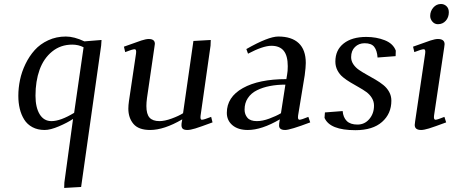

<svg xmlns="http://www.w3.org/2000/svg" viewBox="-20 -637 2243 951"><path d="M70.8 -162.1Q70.8 -201.2 79.1 -241.2Q87.4 -281.2 106.2 -320.1Q125 -358.9 151.9 -388.9Q178.7 -418.9 218.8 -437.5Q258.8 -456.1 306.2 -456.1Q347.2 -456.1 397.9 -432.1L482.9 -439L481 -411.1L381.8 289.1L297.9 293.9L298.8 267.1L341.8 -47.9Q314 -29.3 271.7 -11.2Q229.5 6.8 201.2 6.8Q166.5 6.8 140.6 -7.1Q114.7 -21 99.9 -44.9Q85 -68.8 77.9 -98.4Q70.8 -127.9 70.8 -162.1ZM155.8 -163.1Q155.8 -105 176.5 -71Q197.3 -37.1 234.9 -37.1Q279.8 -37.1 347.2 -78.1L394 -402.8Q368.7 -416 337.9 -416Q280.3 -416 238.3 -381.8Q196.3 -347.7 176 -291.3Q155.8 -234.9 155.8 -163.1Z M593.8 -405.8Q657.7 -429.2 680.4 -436.5Q703.1 -443.8 716.8 -443.8Q747.1 -443.8 747.1 -419.9Q747.1 -418.9 744.6 -401.9L708 -150.9Q705.1 -129.9 705.1 -111.8Q705.1 -71.8 720.7 -54.4Q736.3 -37.1 770 -37.1Q795.4 -37.1 830.3 -49.8Q865.2 -62.5 886.7 -76.2L938 -434.1L1023.9 -439L1022.9 -411.1L973.6 -64.9Q970.7 -43.9 980 -43.9Q990.2 -43.9 1025.9 -58.1L1032.7 -30.8Q972.2 -8.3 947.3 -0.7Q922.4 6.8 908.7 6.8Q892.1 6.8 885.5 1Q878.9 -4.9 878.9 -17.1Q878.9 -26.4 880.9 -35.2L882.8 -45.9Q792.5 6.8 723.6 6.8Q666.5 6.8 641.1 -23.2Q615.7 -53.2 615.7 -99.1Q615.7 -114.7 618.7 -136.2L653.8 -372.1Q656.7 -393.1 647 -393.1Q635.7 -393.1 600.1 -378.9Z M1103.5 -78.1Q1103.5 -156.2 1182.9 -200.7Q1262.2 -245.1 1398.4 -245.1L1402.3 -269Q1405.3 -283.7 1405.3 -309.1Q1405.3 -360.8 1385.3 -385.5Q1365.2 -410.2 1324.2 -410.2Q1282.7 -410.2 1208.5 -371.1L1200.2 -394Q1309.1 -456.1 1358.4 -456.1Q1424.8 -456.1 1459.7 -423.1Q1494.6 -390.1 1494.6 -325.2Q1494.6 -304.7 1489.3 -264.2L1456.5 -64.9Q1453.6 -43.9 1463.4 -43.9Q1472.7 -43.9 1507.3 -58.1L1516.6 -30.8Q1417 6.8 1392.6 6.8Q1362.3 6.8 1362.3 -15.1Q1362.3 -25.4 1364.3 -35.2L1366.2 -45.9Q1275.9 6.8 1207.5 6.8Q1159.2 6.8 1131.3 -16.8Q1103.5 -40.5 1103.5 -78.1ZM1191.4 -94.2Q1191.4 -70.3 1205.6 -53.7Q1219.7 -37.1 1252.4 -37.1Q1280.3 -37.1 1314 -49.6Q1347.7 -62 1371.6 -76.2L1393.6 -217.8Q1352.1 -217.8 1316.7 -210.9Q1281.2 -204.1 1252.7 -189.9Q1224.1 -175.8 1207.8 -151.4Q1191.4 -127 1191.4 -94.2Z M1587.4 -53.2 1589.4 -80.1 1677.2 -86.9Q1679.7 -55.7 1697.5 -37.8Q1715.3 -20 1750.5 -20Q1786.1 -20 1809.3 -47.4Q1832.5 -74.7 1832.5 -113.8Q1832.5 -134.3 1822 -151.6Q1811.5 -168.9 1794.7 -181.2Q1777.8 -193.4 1757.3 -204.8Q1736.8 -216.3 1716.3 -228.5Q1695.8 -240.7 1679 -254.4Q1662.1 -268.1 1651.6 -288.1Q1641.1 -308.1 1641.1 -332Q1641.1 -389.2 1682.1 -421.6Q1723.1 -454.1 1794.4 -454.1Q1844.2 -454.1 1885.7 -437.7Q1927.2 -421.4 1940.4 -386.2L1939.5 -358.9L1850.1 -352.1Q1847.7 -386.7 1833.7 -404.8Q1819.8 -422.9 1786.1 -422.9Q1757.3 -422.9 1738.3 -404.3Q1719.2 -385.7 1719.2 -354Q1719.2 -335 1730.2 -318.6Q1741.2 -302.2 1758.8 -290.3Q1776.4 -278.3 1797.6 -266.6Q1818.8 -254.9 1840.1 -242.4Q1861.3 -230 1878.9 -215.8Q1896.5 -201.7 1907.5 -181.9Q1918.5 -162.1 1918.5 -138.2Q1918.5 -73.7 1872.3 -33Q1826.2 7.8 1740.2 7.8Q1613.8 7.8 1587.4 -53.2Z M2025.9 -405.8Q2089.8 -429.2 2112.5 -436.5Q2135.3 -443.8 2148.9 -443.8Q2182.1 -443.8 2182.1 -418Q2182.1 -413.6 2180.2 -401.9L2129.9 -64.9Q2127 -43.9 2137.2 -43.9Q2146.5 -43.9 2181.2 -58.1L2189.9 -30.8Q2129.4 -8.3 2104.5 -0.7Q2079.6 6.8 2065.9 6.8Q2034.2 6.8 2034.2 -18.1Q2034.2 -21.5 2036.1 -35.2L2085.9 -372.1Q2088.9 -393.1 2079.1 -393.1Q2067.9 -393.1 2032.2 -378.9ZM2110.8 -558.1Q2110.8 -581.5 2126.2 -599.4Q2141.6 -617.2 2164.1 -617.2Q2180.2 -617.2 2191.7 -606.2Q2203.1 -595.2 2203.1 -576.2Q2203.1 -551.3 2188 -534.2Q2172.9 -517.1 2148.9 -517.1Q2132.8 -517.1 2121.8 -529.8Q2110.8 -542.5 2110.8 -558.1Z"/></svg>

Font: Dehuti Alt
Style: Bold-Italic
Weight: 700
Version: Version 1.2